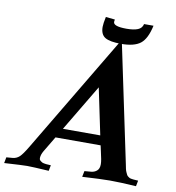

<svg xmlns="http://www.w3.org/2000/svg" viewBox="-136 -990 989 1078"><g transform="rotate(10 358.5 -451.5)"><path d="M404.8 1.5 411.6 -32.2 448.2 -35.2Q467.3 -36.6 481.4 -48.3Q495.6 -60.1 495.6 -85.9Q495.6 -98.1 492.4 -115.2Q489.3 -132.3 483.6 -156.5Q478 -180.7 476.1 -190.4H218.8L166 -102.1Q153.8 -81.1 152.8 -63Q152.8 -54.7 154.3 -52.7H153.8Q156.7 -47.9 161.6 -44.2Q166.5 -40.5 170.2 -38.6Q173.8 -36.6 181.9 -35.2Q189.9 -33.7 193.1 -33.4Q196.3 -33.2 207 -32.5Q217.8 -31.7 220.2 -31.7L213.9 1Q119.1 -4.9 89.8 -4.9Q64.5 -4.9 -40 1.5L-33.7 -32.2L2.9 -35.2Q24.9 -37.6 40.8 -52.5Q56.6 -67.4 83 -111.8Q349.6 -558.6 490.2 -794.4L634.3 -108.9Q636.7 -95.2 639.2 -84.7Q641.6 -74.2 645.3 -66.4Q648.9 -58.6 651.6 -53.2Q654.3 -47.9 659.4 -44.2Q664.6 -40.5 667.7 -38.6Q670.9 -36.6 678.2 -35.4Q685.5 -34.2 689.5 -33.7Q693.4 -33.2 702.9 -32.7Q712.4 -32.2 717.8 -31.7L711.4 1Q616.7 -4.9 562.5 -4.9Q512.7 -4.9 404.8 1.5ZM464.4 -245.1 409.2 -509.3Q291.5 -312 251.5 -245.1ZM504.9 -860.4Q546.4 -860.4 569.6 -869.9Q592.8 -879.4 598.1 -903.3H651.9Q635.3 -826.7 599.9 -799.1Q564.5 -771.5 489.7 -771.5Q426.3 -771.5 398.9 -787.8Q371.6 -804.2 371.6 -847.7Q371.6 -866.2 379.9 -905.3L432.1 -899.9Q430.2 -888.2 430.2 -886.2Q430.2 -860.4 504.9 -860.4Z"/></g></svg>

Font: Flanker
Style: Bold Italic
Weight: 700
Italic angle: -12°
Designer: Flanker
Version: Version 2.000